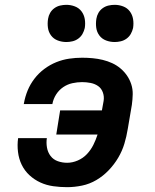

<svg xmlns="http://www.w3.org/2000/svg" viewBox="-20 -767 640 795"><path d="M258 8Q229 8 200.5 4Q172 0 147 -11.5Q122 -23 102 -41.5Q82 -60 70 -84.5Q58 -109 54.5 -138Q51 -167 55 -195H174Q171 -176 174.5 -156Q178 -136 189.5 -121Q201 -106 219.5 -99.5Q238 -93 258 -93Q280 -93 302 -102.5Q324 -112 340 -129Q356 -146 366.5 -167Q377 -188 384 -210H213L229 -310H402L409 -349Q412 -367 406 -384Q400 -401 386.5 -410.5Q373 -420 355.5 -423.5Q338 -427 320 -427Q300 -427 279.5 -422.5Q259 -418 241.5 -406Q224 -394 212.5 -376Q201 -358 197 -337Q197 -337 197 -336.5Q197 -336 197 -336H78Q79 -337 79 -338Q79 -339 79 -339Q84 -367 94.5 -392.5Q105 -418 122.5 -441Q140 -464 163.5 -481.5Q187 -499 213 -509.5Q239 -520 266 -524Q293 -528 320 -528Q342 -528 363.5 -526Q385 -524 405.5 -519Q426 -514 444.5 -505.5Q463 -497 478.5 -484Q494 -471 505.5 -454.5Q517 -438 523.5 -418Q530 -398 529.5 -376.5Q529 -355 526 -333L509 -233Q504 -202 495 -172Q486 -142 469.5 -114Q453 -86 430 -62Q407 -38 379 -21.5Q351 -5 319.5 1.5Q288 8 258 8ZM455 -593Q436 -593 419 -599.5Q402 -606 391.5 -620Q381 -634 378.5 -652Q376 -670 379 -689Q381 -702 387.5 -713.5Q394 -725 405 -733Q416 -741 429 -744Q442 -747 455 -747Q473 -747 490 -740.5Q507 -734 517.5 -720Q528 -706 531 -688Q534 -670 531 -651Q528 -638 521.5 -626.5Q515 -615 504 -607Q493 -599 480 -596Q467 -593 455 -593ZM255 -593Q236 -593 219 -599.5Q202 -606 191.5 -620Q181 -634 178.5 -652Q176 -670 179 -689Q181 -702 187.5 -713.5Q194 -725 205 -733Q216 -741 229 -744Q242 -747 255 -747Q273 -747 290 -740.5Q307 -734 317.5 -720Q328 -706 331 -688Q334 -670 331 -651Q328 -638 321.5 -626.5Q315 -615 304 -607Q293 -599 280 -596Q267 -593 255 -593Z"/></svg>

Font: Zed Sans Extended
Style: Bold Italic
Weight: 700
Width: 7
Italic angle: -9°
Designer: Belleve Invis
Foundry: Belleve Invis
Version: Version 1.0.0; ttfautohint (v1.8.4)